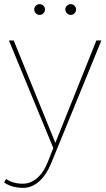

<svg xmlns="http://www.w3.org/2000/svg" viewBox="-33 -712 509 926"><path d="M214 75Q190 133 155 163.5Q120 194 79 194Q52 194 28.5 187.5Q5 181 -13 168L-4 151Q30 174 77 174Q115 174 146.5 146.5Q178 119 198 68L224 2L10 -517H33L234 -23L432 -517H456ZM158 -692Q169 -692 176.5 -684.5Q184 -677 184 -666Q184 -656 176.5 -648Q169 -640 158 -640Q148 -640 140 -648Q132 -656 132 -667Q132 -677 140 -684.5Q148 -692 158 -692ZM308 -692Q319 -692 326.5 -684.5Q334 -677 334 -666Q334 -656 326.5 -648Q319 -640 308 -640Q298 -640 290 -648Q282 -656 282 -667Q282 -677 290 -684.5Q298 -692 308 -692Z"/></svg>

Font: Alexandria Thin
Style: Regular
Weight: 250
Designer: Mohamed Gaber
Foundry: Kief Type Foundry
Version: Version 5.100